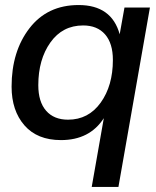

<svg xmlns="http://www.w3.org/2000/svg" viewBox="-20 -546 620 762"><path d="M222 10Q128 10 77 -48.5Q26 -107 26 -202Q26 -342 97 -434Q168 -526 292 -526Q423 -526 455 -410L474 -516H575L450 196H344L392 -77Q336 10 222 10ZM250 -71Q331 -71 379.5 -138.5Q428 -206 428 -308Q428 -374 397 -409.5Q366 -445 310 -445Q228 -445 180 -377.5Q132 -310 132 -208Q132 -142 163 -106.5Q194 -71 250 -71Z"/></svg>

Font: Creato Display Medium
Style: Italic
Weight: 500
Italic angle: -10°
Version: Version 1.000